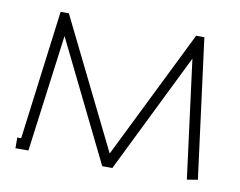

<svg xmlns="http://www.w3.org/2000/svg" viewBox="-60 -551 798 639"><g transform="rotate(10 339.0 -232.0)"><path d="M26.9 0V-36.1H40L96.2 -473.1H124L338.9 -37.1L554.2 -473.1H582L643.1 -2L606.9 3.9L555.2 -396L356 8.8H321.8L123 -396L70.8 0Z"/></g></svg>

Font: RawengulkPcs
Style: Regular
Weight: 400
Version: Version 0.92